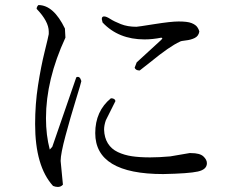

<svg xmlns="http://www.w3.org/2000/svg" viewBox="-20 -734 960 760"><path d="M392 -669Q401 -669 416.5 -659Q432 -649 458.5 -638.5Q485 -628 520 -628Q525 -628 591 -638.5Q657 -649 687 -649Q704 -649 717 -647.5Q730 -646 738.5 -642.5Q747 -639 752.5 -635Q758 -631 761 -626.5Q764 -622 765.5 -619Q767 -616 768 -612.5Q769 -609 769 -609Q766 -591 750.5 -583.5Q735 -576 715.5 -574Q696 -572 692 -569Q652 -551 575 -488L533 -455Q517 -455 513 -466L521 -487L618 -576Q621 -579 623 -582L619 -585Q584 -578 552 -578Q449 -578 386 -645L383 -658V-659Q383 -669 392 -669ZM799 -88Q799 -63 763 -55Q727 -47 626 -45Q357 -45 357 -207Q357 -294 419 -345Q435 -345 437 -334L399 -258Q392 -238 392 -221Q393 -189 407 -166.5Q421 -144 446.5 -132Q472 -120 502.5 -115.5Q533 -111 574 -111Q610 -111 654 -115L730 -128H736Q771 -128 785 -115Q799 -102 799 -88ZM302 -413Q301 -406 280 -338Q259 -270 239.5 -197.5Q220 -125 220 -97L229 -4V-3Q221 6 209 6Q200 6 190 2Q119 -76 119 -243Q119 -322 130.5 -396Q142 -470 156.5 -528.5Q171 -587 173 -599Q173 -605 173 -608Q173 -609 173 -609Q173 -649 125 -699Q125 -707 132 -714Q192 -714 237 -621L239 -585Q162 -419 162 -266Q162 -199 177 -142L187 -153L282 -428Q296 -435 302 -413Z"/></svg>

Font: cwTeXMing
Style: Medium
Weight: 500
Version: Version 1.17